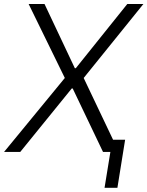

<svg xmlns="http://www.w3.org/2000/svg" viewBox="-36 -747 725 944"><path d="M182.9 -727.3 332 -411.6H336.6L589.8 -727.3H669L375.4 -363.6L519.9 -60H579.2L541.2 176.5H478L506.7 0H470.5L321.4 -312.1H316.8L63.6 0H-16L282.7 -363.6L104.8 -727.3Z"/></svg>

Font: Karasuma Gothic
Style: Light Italic
Weight: 300
Italic angle: 9.39998°
Designer: Rasmus Andersson / Ryoko Nishizuka
Foundry: rsms
Version: Version 1.00